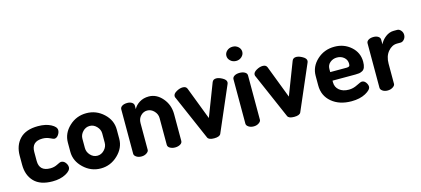

<svg xmlns="http://www.w3.org/2000/svg" viewBox="-58 -1171 3607 1646"><g transform="rotate(-15 1745.5 -348.0)"><path d="M251 9Q142 9 88 -47Q34 -103 34 -196V-276Q34 -368 88 -424.5Q142 -481 250 -481Q318 -481 364 -457Q410 -433 410 -403Q410 -382 395 -361Q380 -340 359 -340Q353 -340 323.5 -354Q294 -368 260 -368Q163 -368 163 -276V-196Q163 -104 261 -104Q295 -104 324 -119Q353 -134 361 -134Q385 -134 400.5 -114Q416 -94 416 -73Q416 -42 367.5 -16.5Q319 9 251 9Z M679 -481Q766 -481 831 -421Q896 -361 896 -278V-196Q896 -115 831 -53Q766 9 679 9Q592 9 527 -53Q462 -115 462 -196V-278Q462 -360 526 -420.5Q590 -481 679 -481ZM767 -196V-278Q767 -312 740.5 -340Q714 -368 679 -368Q643 -368 617 -340.5Q591 -313 591 -278V-196Q591 -160 617 -132Q643 -104 679 -104Q714 -104 740.5 -132Q767 -160 767 -196Z M1107 -278V-41Q1107 -26 1087.5 -13Q1068 0 1042 0Q1015 0 996.5 -12.5Q978 -25 978 -41V-435Q978 -453 995.5 -464Q1013 -475 1042 -475Q1066 -475 1082.5 -464Q1099 -453 1099 -435V-405Q1115 -437 1150.5 -459Q1186 -481 1233 -481Q1302 -481 1353.5 -421Q1405 -361 1405 -278V-41Q1405 -22 1385.5 -11Q1366 0 1340 0Q1315 0 1295.5 -11Q1276 -22 1276 -41V-278Q1276 -313 1250 -340.5Q1224 -368 1189 -368Q1156 -368 1131.5 -343Q1107 -318 1107 -278Z M1626 -12 1454 -408Q1449 -415 1449 -426Q1449 -447 1478.5 -464Q1508 -481 1535 -481Q1564 -481 1573 -459L1684 -169L1795 -457Q1804 -481 1832 -481Q1856 -481 1887 -463.5Q1918 -446 1918 -425Q1918 -416 1914 -408L1743 -12Q1732 11 1684 11Q1636 11 1626 -12Z M2103 -435V-41Q2103 -26 2083.5 -13Q2064 0 2038 0Q2011 0 1992.5 -12.5Q1974 -25 1974 -41V-435Q1974 -453 1992 -464Q2010 -475 2038 -475Q2066 -475 2084.5 -464Q2103 -453 2103 -435ZM2038 -707Q2067 -707 2087.5 -688.5Q2108 -670 2108 -644Q2108 -619 2087.5 -600Q2067 -581 2038 -581Q2008 -581 1987.5 -600Q1967 -619 1967 -644Q1967 -670 1987.5 -688.5Q2008 -707 2038 -707Z M2336 -12 2164 -408Q2159 -415 2159 -426Q2159 -447 2188.5 -464Q2218 -481 2245 -481Q2274 -481 2283 -459L2394 -169L2505 -457Q2514 -481 2542 -481Q2566 -481 2597 -463.5Q2628 -446 2628 -425Q2628 -416 2624 -408L2453 -12Q2442 11 2394 11Q2346 11 2336 -12Z M2881 -481Q2966 -481 3026.5 -427.5Q3087 -374 3087 -293Q3087 -263 3079.5 -243.5Q3072 -224 3056.5 -216Q3041 -208 3028 -206Q3015 -204 2994 -204H2791V-189Q2791 -146 2823 -119.5Q2855 -93 2908 -93Q2946 -93 2983 -112Q3020 -131 3031 -131Q3052 -131 3066 -111.5Q3080 -92 3080 -74Q3080 -46 3029.5 -18.5Q2979 9 2904 9Q2797 9 2729.5 -47.5Q2662 -104 2662 -196V-281Q2662 -363 2726 -422Q2790 -481 2881 -481ZM2791 -280H2937Q2953 -280 2959.5 -285.5Q2966 -291 2966 -307Q2966 -342 2940.5 -364Q2915 -386 2878 -386Q2843 -386 2817 -364.5Q2791 -343 2791 -308Z M3439 -368H3408Q3362 -368 3327.5 -327Q3293 -286 3293 -220V-41Q3293 -26 3273 -13Q3253 0 3227 0Q3200 0 3182 -12.5Q3164 -25 3164 -41V-435Q3164 -453 3181.5 -464Q3199 -475 3227 -475Q3252 -475 3268.5 -464Q3285 -453 3285 -435V-394Q3301 -429 3335 -455Q3369 -481 3408 -481H3439Q3457 -481 3471.5 -464Q3486 -447 3486 -425Q3486 -402 3471.5 -385Q3457 -368 3439 -368Z"/></g></svg>

Font: Dosis
Style: Bold
Weight: 700
Designer: Edgar Tolentino, Pablo Impallari, Igino Marini
Foundry: Edgar Tolentino, Pablo Impallari, Igino Marini
Version: Version 1.007